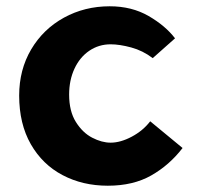

<svg xmlns="http://www.w3.org/2000/svg" viewBox="-20 -579 640 611"><path d="M41 -275Q41 -357 79.2 -421.8Q117.5 -486.5 183.5 -522.8Q249.5 -559 329 -559Q399.5 -559 453 -528Q506.5 -497 537 -457L466 -394Q434.5 -418 397.5 -428Q360.5 -438 332 -438Q294.5 -438 264.2 -417.5Q234 -397 217 -360.5Q200 -324 200 -278Q200 -225 221.5 -190.8Q243 -156.5 273.5 -140.8Q304 -125 332 -125Q363.5 -125 399.2 -144Q435 -163 458 -193L561 -108Q519 -53.5 461.5 -20.8Q404 12 323 12Q243 12 179 -21.8Q115 -55.5 78 -120.2Q41 -185 41 -275Z"/></svg>

Font: JuliaMono Black
Style: Regular
Weight: 900
Monospace: yes
Designer: cormullion
Foundry: corm
Version: Version 0.054; ttfautohint (v1.8.4)